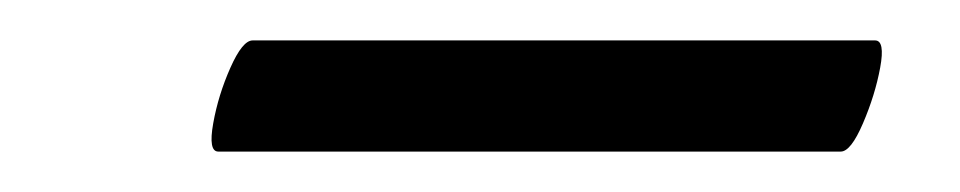

<svg xmlns="http://www.w3.org/2000/svg" viewBox="-20 -306 475 95"><path d="M88 -231Q83 -231 85.5 -245Q88 -259 94 -272.5Q100 -286 105 -286H413Q418 -286 415.5 -272.5Q413 -259 407 -245Q401 -231 396 -231Z"/></svg>

Font: Junicode SmExp
Style: Italic
Weight: 400
Width: 6
Italic angle: -11°
Designer: Peter S. Baker
Version: Version 2.205; ttfautohint (v1.8.4)